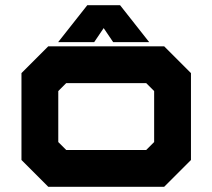

<svg xmlns="http://www.w3.org/2000/svg" viewBox="-20 -718 816 738"><path d="M165.5 0 62.5 -103V-437L165.5 -540H611L714 -437V-103L611 0ZM234.5 -141.5H542L572.5 -172V-368L542 -398.5H234.5L204 -368V-172ZM315.5 -698H441.5L553.5 -556H415L378.5 -610L342 -556H203.5Z"/></svg>

Font: Tourney Expanded Black
Style: Regular
Weight: 900
Width: 7
Designer: Tyler Finck
Foundry: Etcetera Type Co
Version: Version 1.010; ttfautohint (v1.8.3)